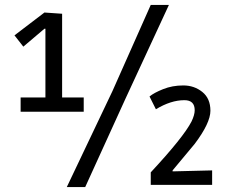

<svg xmlns="http://www.w3.org/2000/svg" viewBox="-20 -753 949 782"><path d="M327 9H252L438 -382L594 -733H668L491 -351ZM773 -167 683 -59V-55L844 -59V0H594V-51Q727 -194 760 -258Q773 -285 773 -304Q773 -345 731 -345Q676 -345 615 -308L589 -360Q607 -375 644.5 -390Q682 -405 726.5 -405Q771 -405 804 -378.5Q837 -352 837 -302Q837 -252 773 -167ZM64 -298V-356H165V-636H161L75 -563L39 -609L161 -702L233 -697V-356H321V-298Z"/></svg>

Font: Ruda
Style: Regular
Weight: 400
Designer: Mariela Monsalve, Angelina Sanchez
Foundry: Mariela Monsalve, Angelina Sanchez
Version: Version 1.002